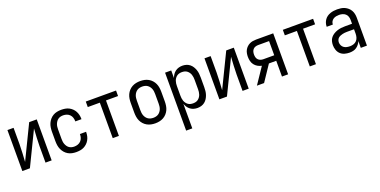

<svg xmlns="http://www.w3.org/2000/svg" viewBox="-17 -1301 4534 2289"><g transform="rotate(-20 2250.0 -156.5)"><path d="M64 0V-520H142V-312Q142 -257 138.5 -202Q135 -147 132 -91L340 -520H436V0H358V-208Q358 -263 361.5 -318Q365 -373 368 -429L160 0Z M747 8Q720 8 693.5 2.5Q667 -3 644 -16.5Q621 -30 603.5 -50.5Q586 -71 575 -95.5Q564 -120 560 -146.5Q556 -173 556 -200V-320Q556 -347 560 -373.5Q564 -400 575 -424.5Q586 -449 603.5 -469.5Q621 -490 644 -503.5Q667 -517 693.5 -522.5Q720 -528 747 -528Q772 -528 797 -524Q822 -520 844 -509Q866 -498 884.5 -480.5Q903 -463 915 -441Q927 -419 932.5 -394.5Q938 -370 938 -345V-340H860V-343Q860 -366 853 -388Q846 -410 830 -426.5Q814 -443 792 -450.5Q770 -458 747 -458Q730 -458 713.5 -454Q697 -450 683 -440Q669 -430 659.5 -416Q650 -402 644 -386.5Q638 -371 636 -354Q634 -337 634 -320V-200Q634 -183 636 -166Q638 -149 644 -133.5Q650 -118 659.5 -104Q669 -90 683 -80Q697 -70 713.5 -66Q730 -62 747 -62Q770 -62 792 -69.5Q814 -77 830 -93.5Q846 -110 853 -132Q860 -154 860 -177V-180H938V-175Q938 -150 932.5 -125.5Q927 -101 915 -79Q903 -57 884.5 -39.5Q866 -22 844 -11Q822 0 797 4Q772 8 747 8Z M1211 0V-450H1058V-520H1442V-450H1289V0Z M1750 8Q1723 8 1696.5 2.5Q1670 -3 1646.5 -16Q1623 -29 1604.5 -49.5Q1586 -70 1575 -94.5Q1564 -119 1560 -146Q1556 -173 1556 -200V-320Q1556 -347 1560 -374Q1564 -401 1575 -425.5Q1586 -450 1604.5 -470.5Q1623 -491 1646.5 -504Q1670 -517 1696.5 -522.5Q1723 -528 1750 -528Q1777 -528 1803.5 -522.5Q1830 -517 1853.5 -504Q1877 -491 1895.5 -470.5Q1914 -450 1925 -425.5Q1936 -401 1940 -374Q1944 -347 1944 -320V-200Q1944 -173 1940 -146Q1936 -119 1925 -94.5Q1914 -70 1895.5 -49.5Q1877 -29 1853.5 -16Q1830 -3 1803.5 2.5Q1777 8 1750 8ZM1750 -62Q1767 -62 1784 -66Q1801 -70 1815 -79.5Q1829 -89 1839.5 -103Q1850 -117 1856 -133Q1862 -149 1864 -166Q1866 -183 1866 -200V-320Q1866 -337 1864 -354Q1862 -371 1856 -387Q1850 -403 1839.5 -417Q1829 -431 1815 -440.5Q1801 -450 1784 -454Q1767 -458 1750 -458Q1733 -458 1716 -454Q1699 -450 1685 -440.5Q1671 -431 1660.5 -417Q1650 -403 1644 -387Q1638 -371 1636 -354Q1634 -337 1634 -320V-200Q1634 -183 1636 -166Q1638 -149 1644 -133Q1650 -117 1660.5 -103Q1671 -89 1685 -79.5Q1699 -70 1716 -66Q1733 -62 1750 -62Z M2064 215V-520H2142V-424Q2150 -447 2163.5 -467Q2177 -487 2196 -501Q2215 -515 2238 -521.5Q2261 -528 2285 -528Q2310 -528 2334 -521Q2358 -514 2377.5 -498.5Q2397 -483 2410 -462Q2423 -441 2431 -417.5Q2439 -394 2441.5 -369.5Q2444 -345 2444 -320V-200Q2444 -175 2441.5 -150.5Q2439 -126 2431 -102.5Q2423 -79 2410 -58Q2397 -37 2377.5 -21.5Q2358 -6 2334 1Q2310 8 2285 8Q2261 8 2238 1.5Q2215 -5 2196 -19Q2177 -33 2163.5 -53Q2150 -73 2142 -96V215ZM2254 -62Q2271 -62 2287.5 -66Q2304 -70 2317.5 -80Q2331 -90 2341 -104Q2351 -118 2356.5 -134Q2362 -150 2364 -166.5Q2366 -183 2366 -200V-320Q2366 -337 2364 -353.5Q2362 -370 2356.5 -386Q2351 -402 2341 -416Q2331 -430 2317.5 -440Q2304 -450 2287.5 -454Q2271 -458 2254 -458Q2237 -458 2220.5 -454Q2204 -450 2190.5 -440Q2177 -430 2167 -416Q2157 -402 2151.5 -386Q2146 -370 2144 -353.5Q2142 -337 2142 -320V-200Q2142 -183 2144 -166.5Q2146 -150 2151.5 -134Q2157 -118 2167 -104Q2177 -90 2190.5 -80Q2204 -70 2220.5 -66Q2237 -62 2254 -62Z M2564 0V-520H2642V-312Q2642 -257 2638.5 -202Q2635 -147 2632 -91L2840 -520H2936V0H2858V-208Q2858 -263 2861.5 -318Q2865 -373 2868 -429L2660 0Z M3040 0 3177 -203Q3150 -208 3126 -222Q3102 -236 3085.5 -257.5Q3069 -279 3062.5 -306Q3056 -333 3056 -360Q3056 -382 3060 -403.5Q3064 -425 3074 -444Q3084 -463 3100 -478.5Q3116 -494 3135.5 -503.5Q3155 -513 3176.5 -516.5Q3198 -520 3219 -520H3436V0H3358V-200H3265L3131 0ZM3358 -270V-450H3219Q3202 -450 3184.5 -444.5Q3167 -439 3155 -425.5Q3143 -412 3138.5 -395Q3134 -378 3134 -360Q3134 -342 3138.5 -325Q3143 -308 3155 -295Q3167 -282 3184.5 -276Q3202 -270 3219 -270Z M3711 0V-450H3558V-520H3942V-450H3789V0Z M4214 8Q4183 8 4152.5 -0.5Q4122 -9 4099.5 -30Q4077 -51 4066.5 -81.5Q4056 -112 4056 -143Q4056 -168 4062.5 -193Q4069 -218 4085 -237.5Q4101 -257 4123 -270.5Q4145 -284 4169 -292Q4193 -300 4218 -303Q4243 -306 4269 -306H4358V-355Q4358 -376 4351 -397Q4344 -418 4328 -432Q4312 -446 4291 -452Q4270 -458 4249 -458Q4230 -458 4211 -454.5Q4192 -451 4175.5 -440.5Q4159 -430 4149.5 -413Q4140 -396 4140 -377V-375H4062V-378Q4062 -401 4069 -422.5Q4076 -444 4089 -462.5Q4102 -481 4120.5 -494Q4139 -507 4160.5 -514.5Q4182 -522 4204 -525Q4226 -528 4249 -528Q4273 -528 4297 -524.5Q4321 -521 4343 -511Q4365 -501 4383.5 -485Q4402 -469 4414 -448Q4426 -427 4431 -403Q4436 -379 4436 -355V0H4358V-86Q4350 -65 4335.5 -46.5Q4321 -28 4302 -15Q4283 -2 4260 3Q4237 8 4214 8ZM4246 -62Q4269 -62 4291.5 -69.5Q4314 -77 4329.5 -94Q4345 -111 4351.5 -134Q4358 -157 4358 -180V-236H4269Q4254 -236 4239 -234.5Q4224 -233 4209.5 -229.5Q4195 -226 4181 -220Q4167 -214 4156 -204Q4145 -194 4139.5 -179.5Q4134 -165 4134 -150Q4134 -130 4143 -111.5Q4152 -93 4168.5 -81.5Q4185 -70 4205 -66Q4225 -62 4246 -62Z"/></g></svg>

Font: Iosevka Fixed
Style: Regular
Weight: 400
Monospace: yes
Designer: Belleve Invis
Foundry: Belleve Invis
Version: Version 33.2.4